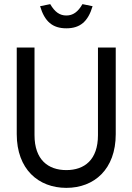

<svg xmlns="http://www.w3.org/2000/svg" viewBox="-20 -900 640 929"><path d="M61 -670V-251C61 -81 166 9 301 9C436 9 540 -81 540 -251V-670H454V-246C454 -127 389 -77 301 -77C213 -77 147 -127 147 -246V-670ZM174 -870 223 -880C245 -842 269 -825 301 -825C333 -825 357 -842 379 -880L428 -870C406 -796 368 -763 301 -763C234 -763 196 -796 174 -870Z"/></svg>

Font: LT Wave Mono
Style: Regular
Weight: 400
Designer: Daniel Lyons
Version: Version 2.5 (Glyphs App)